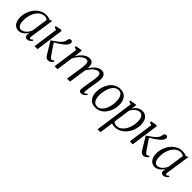

<svg xmlns="http://www.w3.org/2000/svg" viewBox="271 -1862 3431 3431"><g transform="rotate(45 1986.0 -147.0)"><path d="M416.5 -79.5Q413 -55.5 419.5 -46.5Q426 -37.5 436 -37.5Q445.5 -37.5 457.2 -45.2Q469 -53 482.5 -67.5L494 -48.5Q490 -41 476.5 -27Q463 -13 442.5 -1.5Q422 10 396.5 10Q368.5 10 353.2 -6.8Q338 -23.5 341 -60L348.5 -108.5Q332 -78 307.5 -50.8Q283 -23.5 251.8 -6.8Q220.5 10 183.5 10Q135 10 101.2 -14.5Q67.5 -39 49.8 -83.5Q32 -128 32 -188Q32 -235.5 45.2 -285.8Q58.5 -336 84.2 -382.5Q110 -429 147.5 -465.8Q185 -502.5 233.8 -524Q282.5 -545.5 342 -545.5Q366 -545.5 391.2 -539.5Q416.5 -533.5 436.5 -523L485.5 -542.5ZM402 -481Q390.5 -494.5 372.8 -501.5Q355 -508.5 332.5 -508.5Q290 -508.5 255.2 -490Q220.5 -471.5 193.8 -439.5Q167 -407.5 148.8 -366.2Q130.5 -325 121.2 -279.8Q112 -234.5 112 -190Q112 -138.5 122.8 -104.2Q133.5 -70 153 -53.2Q172.5 -36.5 197.5 -36.5Q224.5 -36.5 248.5 -48Q272.5 -59.5 293.5 -79Q314.5 -98.5 330.5 -122.5Q346.5 -146.5 356.5 -172.5Z M581 0 647.5 -477 592 -496.5 597 -522.5 709.5 -544.5 729.5 -532 655 0ZM928 10.5Q911 10.5 897 5Q883 -0.5 871.5 -12.2Q860 -24 849.5 -42.5L708 -276.5Q748 -303 781.2 -325.5Q814.5 -348 841.2 -371Q868 -394 888 -421Q903 -441 908.5 -461Q914 -481 916 -496Q919 -511.5 925.8 -522Q932.5 -532.5 942.8 -537.5Q953 -542.5 965 -542.5Q983 -542.5 992.8 -531Q1002.5 -519.5 1003 -501Q1003.5 -487.5 997.2 -472Q991 -456.5 978 -440Q961 -418 932.8 -394.8Q904.5 -371.5 872.8 -350.2Q841 -329 812 -311.2Q783 -293.5 764 -282L765.5 -305L910.5 -92Q924 -73 938 -58Q952 -43 964.5 -43Q974.5 -43 985.2 -48.5Q996 -54 1010.5 -70L1023.5 -48Q1015 -33 1001 -19.8Q987 -6.5 968.5 2Q950 10.5 928 10.5Z M1233.5 -534 1214 -379Q1234.5 -414.5 1259.5 -444.8Q1284.5 -475 1312.8 -497.8Q1341 -520.5 1371.2 -533Q1401.5 -545.5 1432.5 -545.5Q1466.5 -545.5 1488.5 -532Q1510.5 -518.5 1521.5 -490.8Q1532.5 -463 1532.5 -420Q1532.5 -414 1531.5 -403.8Q1530.5 -393.5 1529 -380.2Q1527.5 -367 1525 -351.5L1514 -357.5Q1533.5 -398.5 1558.8 -433Q1584 -467.5 1612.8 -492.8Q1641.5 -518 1672.5 -531.8Q1703.5 -545.5 1734.5 -545.5Q1782.5 -545.5 1810 -515.2Q1837.5 -485 1837.5 -419Q1837.5 -399.5 1833.8 -369.5Q1830 -339.5 1824.5 -305.2Q1819 -271 1813 -238Q1808 -208 1803 -176.8Q1798 -145.5 1794.2 -117.8Q1790.5 -90 1789.5 -69.5Q1788.5 -54 1791.2 -46Q1794 -38 1802.5 -38Q1814 -38 1826.5 -45.8Q1839 -53.5 1855.5 -71L1866 -52.5Q1859 -41 1844.2 -26.5Q1829.5 -12 1808.8 -1Q1788 10 1763 10Q1746.5 10 1734.8 4.2Q1723 -1.5 1717 -14Q1711 -26.5 1711.5 -46.5Q1712 -65.5 1716 -95.8Q1720 -126 1726 -160.8Q1732 -195.5 1737.5 -229.5Q1743 -260.5 1748.5 -294Q1754 -327.5 1757.8 -359.2Q1761.5 -391 1761.5 -415Q1761.5 -457 1747.8 -473.2Q1734 -489.5 1703.5 -489.5Q1682 -489.5 1655.8 -475.2Q1629.5 -461 1602.2 -434.8Q1575 -408.5 1550.2 -372.2Q1525.5 -336 1507.5 -292.5L1525 -345.5Q1523.5 -326.5 1520.5 -304.5Q1517.5 -282.5 1514.2 -260.5Q1511 -238.5 1508 -219.5L1477 0H1401L1435.5 -228Q1440.5 -259.5 1445.8 -294Q1451 -328.5 1454.2 -360.2Q1457.5 -392 1457.5 -415Q1457.5 -457 1444.5 -473.5Q1431.5 -490 1399 -490Q1376.5 -490 1349.8 -476Q1323 -462 1296.2 -437.2Q1269.5 -412.5 1245.8 -380.5Q1222 -348.5 1205.5 -312L1161.5 0H1087.5L1154 -476.5L1099 -496.5L1104 -522L1216.5 -544Z M2207 -545.5Q2268.5 -545.5 2310 -519.8Q2351.5 -494 2373 -445.5Q2394.5 -397 2394.5 -328.5Q2394.5 -265.5 2375.8 -205.2Q2357 -145 2321.8 -96.2Q2286.5 -47.5 2236.5 -18.8Q2186.5 10 2124.5 10Q2063.5 10 2021.2 -15.5Q1979 -41 1957.5 -89Q1936 -137 1936 -204.5Q1936 -268.5 1955 -329.2Q1974 -390 2009.5 -439Q2045 -488 2095.2 -516.8Q2145.5 -545.5 2207 -545.5ZM2199.5 -508.5Q2162.5 -508.5 2133.2 -490Q2104 -471.5 2082.2 -440Q2060.5 -408.5 2046 -368.8Q2031.5 -329 2024.2 -285.8Q2017 -242.5 2017 -201Q2017 -142.5 2031 -103.8Q2045 -65 2071 -46Q2097 -27 2133 -27Q2169 -27 2198 -45.5Q2227 -64 2248.5 -95.2Q2270 -126.5 2284.5 -165.8Q2299 -205 2306.2 -247.8Q2313.5 -290.5 2313.5 -331.5Q2313.5 -383.5 2301.8 -423.2Q2290 -463 2265.2 -485.8Q2240.5 -508.5 2199.5 -508.5Z M2427 253.5 2530.5 -481 2473 -498.5 2478 -522 2593 -544 2610.5 -534 2597 -438.5Q2614 -469 2639.2 -493.5Q2664.5 -518 2695.8 -532.5Q2727 -547 2761 -547Q2816 -547 2851 -521.2Q2886 -495.5 2903 -450.5Q2920 -405.5 2920 -346.5Q2920 -299 2906.8 -248.8Q2893.5 -198.5 2867.8 -152.5Q2842 -106.5 2805 -69.8Q2768 -33 2720.2 -11.5Q2672.5 10 2615 10Q2595.5 10 2575 6.2Q2554.5 2.5 2536.5 -2L2500.5 253.5ZM2544.5 -58.5Q2557.5 -43.5 2577 -35.2Q2596.5 -27 2622 -27Q2664.5 -27 2699 -47Q2733.5 -67 2759.8 -100.2Q2786 -133.5 2803.8 -175.2Q2821.5 -217 2830.5 -261.8Q2839.5 -306.5 2839.5 -348Q2839.5 -397 2828.5 -430.8Q2817.5 -464.5 2796.8 -482.2Q2776 -500 2747 -500Q2715 -500 2683.8 -482.5Q2652.5 -465 2627.5 -436.5Q2602.5 -408 2589.5 -375Z M2987.5 0 3054 -477 2998.5 -496.5 3003.5 -522.5 3116 -544.5 3136 -532 3061.5 0ZM3334.5 10.5Q3317.5 10.5 3303.5 5Q3289.5 -0.5 3278 -12.2Q3266.5 -24 3256 -42.5L3114.5 -276.5Q3154.5 -303 3187.8 -325.5Q3221 -348 3247.8 -371Q3274.5 -394 3294.5 -421Q3309.5 -441 3315 -461Q3320.5 -481 3322.5 -496Q3325.5 -511.5 3332.2 -522Q3339 -532.5 3349.2 -537.5Q3359.5 -542.5 3371.5 -542.5Q3389.5 -542.5 3399.2 -531Q3409 -519.5 3409.5 -501Q3410 -487.5 3403.8 -472Q3397.5 -456.5 3384.5 -440Q3367.5 -418 3339.2 -394.8Q3311 -371.5 3279.2 -350.2Q3247.5 -329 3218.5 -311.2Q3189.5 -293.5 3170.5 -282L3172 -305L3317 -92Q3330.5 -73 3344.5 -58Q3358.5 -43 3371 -43Q3381 -43 3391.8 -48.5Q3402.5 -54 3417 -70L3430 -48Q3421.5 -33 3407.5 -19.8Q3393.5 -6.5 3375 2Q3356.5 10.5 3334.5 10.5Z M3857 -79.5Q3853.5 -55.5 3860 -46.5Q3866.5 -37.5 3876.5 -37.5Q3886 -37.5 3897.8 -45.2Q3909.5 -53 3923 -67.5L3934.5 -48.5Q3930.5 -41 3917 -27Q3903.5 -13 3883 -1.5Q3862.5 10 3837 10Q3809 10 3793.8 -6.8Q3778.5 -23.5 3781.5 -60L3789 -108.5Q3772.5 -78 3748 -50.8Q3723.5 -23.5 3692.2 -6.8Q3661 10 3624 10Q3575.5 10 3541.8 -14.5Q3508 -39 3490.2 -83.5Q3472.5 -128 3472.5 -188Q3472.5 -235.5 3485.8 -285.8Q3499 -336 3524.8 -382.5Q3550.5 -429 3588 -465.8Q3625.5 -502.5 3674.2 -524Q3723 -545.5 3782.5 -545.5Q3806.5 -545.5 3831.8 -539.5Q3857 -533.5 3877 -523L3926 -542.5ZM3842.5 -481Q3831 -494.5 3813.2 -501.5Q3795.5 -508.5 3773 -508.5Q3730.5 -508.5 3695.8 -490Q3661 -471.5 3634.2 -439.5Q3607.5 -407.5 3589.2 -366.2Q3571 -325 3561.8 -279.8Q3552.5 -234.5 3552.5 -190Q3552.5 -138.5 3563.2 -104.2Q3574 -70 3593.5 -53.2Q3613 -36.5 3638 -36.5Q3665 -36.5 3689 -48Q3713 -59.5 3734 -79Q3755 -98.5 3771 -122.5Q3787 -146.5 3797 -172.5Z"/></g></svg>

Font: Merriweather 72pt Light
Style: Italic
Weight: 300
Italic angle: -7.8°
Version: Version 2.101